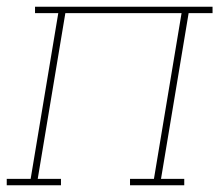

<svg xmlns="http://www.w3.org/2000/svg" viewBox="-38 -550 658 570"><path d="M-18 0V-19H53L135 -511H66V-530H593V-511H522L440 -19H509V0H348V-19H419L501 -511H156L74 -19H143V0Z"/></svg>

Font: Iosevka Curly Slab ThExObl
Style: Regular
Weight: 100
Width: 7
Italic angle: -9°
Monospace: yes
Designer: Belleve Invis
Foundry: Belleve Invis
Version: Version 11.1.0; ttfautohint (v1.8.3)